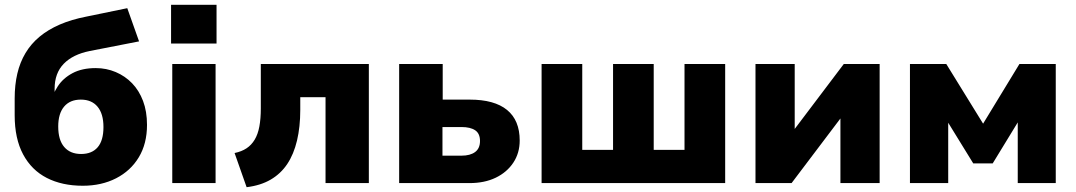

<svg xmlns="http://www.w3.org/2000/svg" viewBox="-20 -761 4471 798"><path d="M324 11Q238 11 174.5 -21.5Q111 -54 76 -119.5Q41 -185 41 -282V-352Q41 -408 52 -455Q63 -502 86 -540.5Q109 -579 144.5 -608.5Q180 -638 228.5 -659Q277 -680 339 -692L509 -727L558 -589L353 -549Q283 -535 245 -496Q207 -457 207 -392V-329H189Q198 -368 220 -402Q242 -436 281.5 -457Q321 -478 378 -478Q422 -478 461 -461.5Q500 -445 529 -415Q558 -385 574.5 -341.5Q591 -298 591 -242Q591 -164 557 -107.5Q523 -51 462.5 -20Q402 11 324 11ZM317 -121Q362 -121 386 -149Q410 -177 410 -233Q410 -288 385.5 -317.5Q361 -347 316 -347Q271 -347 246.5 -318Q222 -289 222 -235Q222 -179 247 -150Q272 -121 317 -121Z M691 -580V-741H880V-580ZM696 0V-495H876V0Z M1005 17 955 -125Q984 -131 1004.5 -144.5Q1025 -158 1038.5 -180.5Q1052 -203 1058 -235.5Q1064 -268 1064 -310V-495H1513V0H1333V-357H1228V-304Q1228 -234 1214.5 -177Q1201 -120 1174 -79.5Q1147 -39 1105 -14.5Q1063 10 1005 17Z M1639 0V-495H1820V-347H1932Q2035 -347 2087.5 -304Q2140 -261 2140 -177Q2140 -125 2113.5 -85Q2087 -45 2040.5 -22.5Q1994 0 1931 0ZM1819 -114H1898Q1934 -114 1954.5 -129Q1975 -144 1975 -175Q1975 -206 1955 -219.5Q1935 -233 1898 -233H1819Z M2231 0V-495H2400V-138H2528V-495H2697V-138H2825V-495H2994V0Z M3120 0V-495H3283V-196H3261L3487 -495H3636V0H3473V-299H3496L3270 0Z M3762 0V-495H3913L4066 -247L4217 -495H4368V0H4210V-285H4230L4106 -82H4025L3900 -285H3921V0Z"/></svg>

Font: Nunito Sans 11pt Black
Style: Regular
Weight: 900
Version: Version 3.101;gftools[0.9.27]